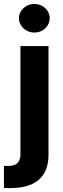

<svg xmlns="http://www.w3.org/2000/svg" viewBox="-48 -767 325 986"><path d="M201.1 -530.3V26.5Q201.1 86.2 177.7 124.6Q154.2 162.9 110.2 181.1Q66.1 199.2 2 199.2Q-7.3 199.2 -27.7 198.1V84.6Q-18.9 85.2 -7.8 85.2Q15.5 85.2 29.8 78.4Q44 71.7 50.4 58.1Q56.9 44.6 56.9 24.3V-530.3ZM49.3 -673.3Q49.3 -693.3 60.1 -710.2Q71 -727 89.1 -736.8Q107.1 -746.6 128.3 -746.6Q149.9 -746.6 168 -736.8Q186.1 -727 196.6 -710.2Q207.2 -693.3 207.2 -673.3Q207.2 -653.7 196.6 -636.6Q186.1 -619.5 168 -609.7Q149.9 -599.9 128.3 -599.9Q107.1 -599.9 89.1 -609.7Q71 -619.5 60.1 -636.6Q49.3 -653.7 49.3 -673.3Z"/></svg>

Font: Pretendard Std Variable
Style: Regular
Weight: 400
Designer: Base glyphs from Inter by Rasmus Andersson; Hangeul glyphs from Noto Sans CJK(Source Han Sans) by Jang Soo-young and Kan
Foundry: Kil Hyung-jin
Version: Version 1.309;Glyphs 3.2 (3225)